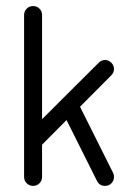

<svg xmlns="http://www.w3.org/2000/svg" viewBox="-20 -608 440 628"><path d="M352.9 -29.4Q352.9 -17.6 344.7 -8.8Q336.5 0 323.5 0Q305.3 0 297.1 -16.5L197.6 -215.3L117.6 -134.7V-29.4Q117.6 -17.1 109.1 -8.5Q100.6 0 88.2 0Q75.9 0 67.4 -8.5Q58.8 -17.1 58.8 -29.4V-558.8Q58.8 -571.2 67.4 -579.7Q75.9 -588.2 88.2 -588.2Q100.6 -588.2 109.1 -579.7Q117.6 -571.2 117.6 -558.8V-218.2L302.9 -402.9Q311.8 -411.8 323.5 -411.8Q335.3 -411.8 344.1 -402.9Q352.9 -394.1 352.9 -382.4Q352.9 -370.6 344.1 -361.8L241.8 -258.8L350 -42.4Q352.9 -37.1 352.9 -29.4Z"/></svg>

Font: OpenGost Type B TT
Style: Regular
Weight: 400
Version: Version 0.3